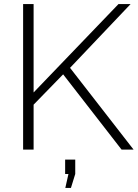

<svg xmlns="http://www.w3.org/2000/svg" viewBox="-20 -730 675 937"><path d="M92.8 0V-710H144V-278.8L558.1 -710H617.2L321.8 -398.9L631.8 0H573.2L288.1 -367.2L144 -219.2V0ZM298.8 187 314 119.1H297.9V48.8H347.2V119.1L326.2 187Z"/></svg>

Font: Rawline Light
Style: Regular
Weight: 300
Designer: Matt McInerney, Pablo Impallari, Rodrigo Fuenzalida
Foundry: Matt McInerney, Pablo Impallari, Rodrigo Fuenzalida
Version: Version 4.020;PS 004.020;hotconv 1.0.88;makeotf.lib2.5.64775